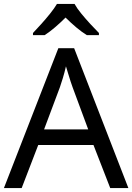

<svg xmlns="http://www.w3.org/2000/svg" viewBox="-20 -964 679 984"><path d="M545 0 459 -221H176L91 0H0L279 -717H360L638 0ZM352 -517Q349 -525 342 -546Q335 -567 328.5 -589.5Q322 -612 318 -624Q311 -593 302 -563.5Q293 -534 287 -517L206 -301H432ZM362 -944Q374 -922 396.5 -894.5Q419 -867 443.5 -840.5Q468 -814 487 -795V-784H425Q399 -800 371 -823.5Q343 -847 316 -874Q289 -847 262 -824Q235 -801 209 -784H149V-795Q168 -815 191.5 -841Q215 -867 237 -894.5Q259 -922 272 -944Z"/></svg>

Font: Noto Sans Grantha
Style: Regular
Weight: 400
Designer: Monotype Design Team
Foundry: Monotype Imaging Inc.
Version: Version 2.003; ttfautohint (v1.8.4.7-5d5b)